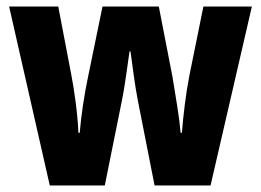

<svg xmlns="http://www.w3.org/2000/svg" viewBox="-20 -570 801 590"><path d="M404 -259Q397 -295 391 -338.5Q385 -382 381 -412H378Q373 -378 367 -334.5Q361 -291 354 -258L302 0H133L8 -550H159L198 -346Q206 -306 212.5 -256Q219 -206 221 -162H225Q228 -200 235 -247Q242 -294 251 -336L295 -550H468L510 -334Q517 -291 524.5 -244.5Q532 -198 535 -162H539Q542 -202 548 -249.5Q554 -297 562 -338L605 -550H754L627 0H455Z"/></svg>

Font: Noto Sans Hebrew Condensed ExtraBold
Style: Regular
Weight: 800
Width: 3
Designer: Monotype Design Team
Foundry: Monotype Imaging Inc.
Version: Version 2.004; ttfautohint (v1.8.4.7-5d5b)